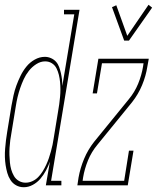

<svg xmlns="http://www.w3.org/2000/svg" viewBox="-24 -776 657 804"><path d="M75 8Q58 8 43.5 0Q29 -8 20 -22Q11 -36 6.5 -52Q2 -68 -0.5 -84.5Q-3 -101 -3.5 -118.5Q-4 -136 -2.5 -153.5Q-1 -171 1 -188.5Q3 -206 6 -223L24 -333Q28 -355 32.5 -376Q37 -397 44.5 -417.5Q52 -438 62 -458.5Q72 -479 86.5 -497Q101 -515 121.5 -526.5Q142 -538 164 -538Q177 -538 189.5 -532.5Q202 -527 210.5 -517.5Q219 -508 223.5 -495.5Q228 -483 231 -470Q234 -457 235.5 -443.5Q237 -430 237 -416L287 -716H244V-735H309L190 -19H233V0H168L185 -99Q178 -80 168.5 -62Q159 -44 145.5 -28Q132 -12 113.5 -2Q95 8 76 8Q76 8 75.5 8Q75 8 75 8ZM83 -11Q98 -11 112 -17.5Q126 -24 136.5 -35Q147 -46 155 -59Q163 -72 169.5 -86Q176 -100 180.5 -113.5Q185 -127 189 -141Q193 -155 196 -169.5Q199 -184 201 -198L219 -308Q222 -324 224 -339.5Q226 -355 227.5 -370.5Q229 -386 229 -401.5Q229 -417 227.5 -432.5Q226 -448 222.5 -462.5Q219 -477 212.5 -490Q206 -503 193.5 -511Q181 -519 165 -519Q146 -519 128 -507.5Q110 -496 97 -479.5Q84 -463 75.5 -444.5Q67 -426 60.5 -407Q54 -388 49.5 -369Q45 -350 42 -330L24 -220Q21 -205 19 -189Q17 -173 16 -157.5Q15 -142 15.5 -126.5Q16 -111 17.5 -95.5Q19 -80 23 -66Q27 -52 34.5 -39Q42 -26 55 -18.5Q68 -11 83 -11ZM496 -606 445 -746 463 -754 509 -626 598 -756 613 -744 516 -606ZM300 0 305 -33Q312 -72 328 -110.5Q344 -149 370 -182L515 -360Q540 -390 554.5 -425.5Q569 -461 575 -497L577 -511H403L382 -385H364L388 -530H599L593 -497Q587 -458 571 -419.5Q555 -381 529 -348L384 -170Q359 -140 344.5 -104.5Q330 -69 324 -33L322 -19H496L516 -145H535L511 0Z"/></svg>

Font: Iosevka Curly Slab ThExObl
Style: Regular
Weight: 100
Width: 7
Italic angle: -9°
Monospace: yes
Designer: Belleve Invis
Foundry: Belleve Invis
Version: Version 11.1.0; ttfautohint (v1.8.3)